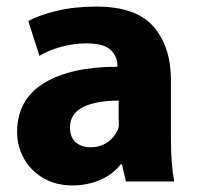

<svg xmlns="http://www.w3.org/2000/svg" viewBox="-20 -524 605 584"><path d="M500 -100Q500 -22 510 28H363L351 -24H347Q324 6 285 23Q246 40 200 40Q150 40 111.5 17.5Q73 -5 52.5 -42.5Q32 -80 32 -122Q32 -221 113.5 -271Q195 -321 337 -321V-326Q337 -352 316.5 -372Q296 -392 243 -392Q203 -392 164 -381Q125 -370 100 -354L66 -460Q99 -478 152.5 -491Q206 -504 273 -504Q394 -504 447 -443Q500 -382 500 -279ZM341 -218Q273 -218 233 -198.5Q193 -179 193 -136Q193 -106 210.5 -91Q228 -76 256 -76Q286 -76 308.5 -92.5Q331 -109 340 -134Q342 -141 341.5 -149Q341 -157 341 -162Z"/></svg>

Font: BM Euljiro oraeorae
Style: Regular
Weight: 400
Designer: Bongjin Kim; Bomjun Kim; Myungsoo Han; Hyesun Chae; Mikyoung Jeong; Wujin Sim; Minjae Kang; Suwha Jang;
Foundry: Sandoll Inc.
Version: Version 1.000;hotconv 1.0.109;makeexe 2.5.65596